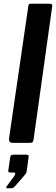

<svg xmlns="http://www.w3.org/2000/svg" viewBox="-20 -762 299 1024"><path d="M159 -18Q157 -6 152.5 -3Q148 0 135 0H48Q37 0 32 -6Q27 -12 28 -22L131 -729Q132 -737 134.5 -739.5Q137 -742 144 -742H248Q261 -742 258 -725ZM18 242Q14 242 13.5 238Q13 234 17 230L56 177Q62 168 61 163Q60 158 54 158H34Q27 158 25 155Q23 152 25 143L34 78Q37 63 48 63H122Q134 63 133 74L122 153Q120 162 114 169L63 228Q58 234 53 238Q48 242 39 242Z"/></svg>

Font: Libre Franklin Thin SemiBold
Style: Italic
Weight: 600
Italic angle: -8°
Version: Version 3.000